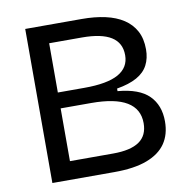

<svg xmlns="http://www.w3.org/2000/svg" viewBox="-76 -735 804 810"><g transform="rotate(-10 326.5 -330.0)"><path d="M84 0V-660H326Q382 -660 427 -650Q472 -640 504 -619Q536 -598 553.5 -565.5Q571 -533 571 -487Q571 -449 556 -420Q541 -391 508 -372.5Q475 -354 422 -345V-334Q514 -326 555.5 -284.5Q597 -243 597 -174Q597 -118 570.5 -79.5Q544 -41 489.5 -20.5Q435 0 350 0ZM173 -78H358Q433 -78 470 -103.5Q507 -129 507 -182Q507 -243 456.5 -273.5Q406 -304 304 -304H173ZM173 -372H287Q385 -372 432.5 -398.5Q480 -425 480 -478Q480 -531 438.5 -557Q397 -583 313 -583H173Z"/></g></svg>

Font: Bricolage Grotesque 18pt
Style: Regular
Weight: 400
Version: Version 1.001;gftools[0.9.33.dev8+g029e19f]